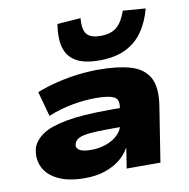

<svg xmlns="http://www.w3.org/2000/svg" viewBox="-87 -874 957 970"><g transform="rotate(-10 392.0 -389.0)"><path d="M271 11Q189 11 135.5 -14.5Q82 -40 61 -84Q40 -128 53 -182Q66 -220 106.5 -248Q147 -276 230 -291.5Q313 -307 452 -307H537L523 -212H438Q376 -212 337.5 -208.5Q299 -205 279.5 -195.5Q260 -186 255 -168Q248 -150 265 -137Q282 -124 328 -124Q366 -124 402 -136Q438 -148 463.5 -172Q489 -196 494 -229L507 -313Q513 -353 485.5 -365.5Q458 -378 393 -378Q339 -378 276 -367Q213 -356 149 -330L114 -458Q166 -478 220 -491Q274 -504 328 -510.5Q382 -517 433 -517Q530 -517 596 -498Q662 -479 690.5 -429Q719 -379 705 -286L660 0H487L503 -102H501Q482 -68 449.5 -43Q417 -18 373 -3.5Q329 11 271 11ZM447 -562Q368 -562 325.5 -588Q283 -614 270.5 -662.5Q258 -711 269 -780L389 -789Q384 -733 402.5 -708Q421 -683 475 -683Q527 -683 557 -708Q587 -733 606 -789L722 -780Q704 -712 669.5 -663Q635 -614 580.5 -588Q526 -562 447 -562Z"/></g></svg>

Font: Nunito Sans 7pt Expanded Black
Style: Italic
Weight: 900
Width: 7
Italic angle: -9°
Designer: Vernon Adams
Foundry: Vernon Adams
Version: Version 3.101;gftools[0.9.27]